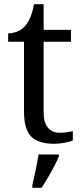

<svg xmlns="http://www.w3.org/2000/svg" viewBox="-20 -679 392 920"><path d="M240 10Q164 10 129.5 -24.5Q95 -59 95 -145V-479H19V-519Q37 -519 59 -526.5Q81 -534 97 -551Q114 -569 125 -595Q136 -621 143 -659H189V-536H320V-479H189V-142Q189 -91 210 -67Q231 -43 265 -43Q283 -43 298 -45Q313 -47 329 -50V-6Q316 0 290 5Q264 10 240 10ZM135 208Q143 175 151 136Q159 97 165 61H262V71Q253 92 239 119Q225 146 209 173Q193 200 179 221H135Z"/></svg>

Font: Noto Serif Oriya
Style: Regular
Weight: 400
Designer: David Williams
Foundry: Google LLC, David Williams
Version: Version 1.051; ttfautohint (v1.8.4.7-5d5b)